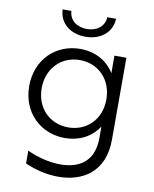

<svg xmlns="http://www.w3.org/2000/svg" viewBox="-99 -805 864 1076"><g transform="rotate(10 333.5 -267.0)"><path d="M117 82V155C177 182 244 197 307 197C446 197 568 124 568 -60V-526H500V-426C459 -494 387 -530 306 -530C167 -530 59 -427 59 -276C59 -125 167 -23 306 -23C385 -23 455 -57 497 -122V-57C497 82 408 127 307 127C242 127 171 108 117 82ZM314 -85C209 -85 130 -162 130 -276C130 -389 209 -468 314 -468C419 -468 498 -390 498 -276C498 -162 419 -85 314 -85ZM321 -602C405 -602 470 -651 473 -731H423C421 -678 377 -646 321 -646C265 -646 221 -678 219 -731H169C172 -651 237 -602 321 -602Z"/></g></svg>

Font: Chess Sans
Style: Regular
Weight: 400
Designer: Wolf Bōese
Foundry: Wolf Bōese
Version: Version 7.223;Glyphs 3.3 (3306)